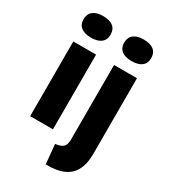

<svg xmlns="http://www.w3.org/2000/svg" viewBox="-229 -860 1033 1175"><g transform="rotate(30 287.0 -273.0)"><path d="M62 0V-528H223V0ZM143 -602Q97 -602 72.5 -621.5Q48 -641 48 -677Q48 -715 72.5 -734.5Q97 -754 143 -754Q190 -754 214.5 -734.5Q239 -715 239 -678Q239 -641 214.5 -621.5Q190 -602 143 -602ZM307 208Q302 208 299 208Q296 208 292 208L279 71Q318 66 334 51Q350 36 350 -3V-528H512V6Q512 60 498.5 98.5Q485 137 459 161Q433 185 394.5 196.5Q356 208 307 208ZM430 -602Q384 -602 359.5 -621.5Q335 -641 335 -677Q335 -715 359.5 -734.5Q384 -754 430 -754Q477 -754 501.5 -734.5Q526 -715 526 -678Q526 -641 501.5 -621.5Q477 -602 430 -602Z"/></g></svg>

Font: Bricolage Grotesque ExtraBold
Style: Regular
Weight: 800
Designer: Mathieu Triay
Foundry: Atelier Triay
Version: Version 1.001;gftools[0.9.33.dev8+g029e19f]